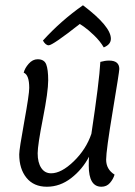

<svg xmlns="http://www.w3.org/2000/svg" viewBox="-20 -699 513 729"><path d="M295 -679Q401 -599 401 -552Q401 -530 374 -519Q360 -543 337 -565Q314 -587 298 -598L283 -608Q180 -527 165 -527Q153 -527 143 -545Q211 -620 295 -679ZM318 -104Q293 -56 250.5 -23Q208 10 158 10Q108 10 80.5 -24Q53 -58 53 -113Q53 -132 72 -236.5Q91 -341 91 -365Q91 -415 70 -423Q74 -440 89 -457Q104 -474 123 -474Q148 -474 155.5 -454.5Q163 -435 163 -394Q163 -351 143 -249.5Q123 -148 123 -117Q123 -82 136.5 -61.5Q150 -41 174 -41Q213 -41 260 -86.5Q307 -132 327 -191Q357 -390 361 -464Q379 -469 394 -469Q433 -469 433 -437Q433 -427 408 -277Q383 -127 383 -93Q383 -56 415 -36Q410 -19 397.5 -4.5Q385 10 365 10Q317 10 317 -70Q317 -93 318 -104Z"/></svg>

Font: Overlock
Style: Italic
Weight: 400
Designer: Dario Muhafara
Foundry: Dario Manuel Muhafara
Version: Version 1.002